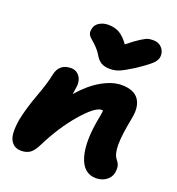

<svg xmlns="http://www.w3.org/2000/svg" viewBox="-146 -935 979 1063"><g transform="rotate(20 343.0 -403.5)"><path d="M577.1 -816.9Q607.4 -816.9 626.7 -796.4Q646 -775.9 644 -746.1Q642.6 -725.6 623.5 -705.3Q604.5 -685.1 536.1 -639.2Q484.4 -606.9 458.5 -595.9Q432.6 -585 403.8 -585Q371.6 -585 351.8 -596.7Q332 -608.4 317.9 -632.8Q306.2 -652.8 291.3 -668.9Q276.4 -685.1 265.6 -693.8Q254.9 -702.6 245.6 -711.7Q236.3 -720.7 232.9 -731.9Q229.5 -743.2 232.9 -758.8Q237.3 -783.2 260 -797.6Q282.7 -812 313 -812Q351.1 -812 378.7 -796.4Q406.2 -780.8 435.1 -741.2Q479 -776.9 507.1 -794.2Q535.2 -811.5 546.9 -814.2Q558.6 -816.9 577.1 -816.9ZM537.1 9.8Q462.4 9.8 436.8 -78.1Q411.1 -166 441.9 -318.8Q446.8 -342.3 446.8 -356Q444.8 -356.9 439.9 -356.9Q400.4 -356.9 324.5 -269Q248.5 -181.2 188 -59.1Q168.5 -20 148.2 -5.6Q127.9 8.8 96.2 8.8Q63 8.8 44.2 -12Q25.4 -32.7 22.9 -68.1Q20.5 -103.5 28.8 -150.9Q43 -221.2 75.2 -308.1Q107.4 -395 117.2 -446.8Q131.8 -516.1 201.2 -516.1Q234.9 -516.1 253.7 -487.8Q272.5 -459.5 262.2 -412.1Q260.7 -396.5 257.8 -383.8Q317.4 -452.6 380.1 -488.3Q442.9 -523.9 496.1 -523.9Q569.3 -523.9 597.9 -482.9Q626.5 -441.9 611.8 -370.1Q590.8 -263.2 590.8 -207.8Q590.8 -152.3 610.8 -127Q624 -110.8 627.9 -96.2Q631.8 -81.5 627.9 -55.2Q622.1 -26.4 596.9 -8.3Q571.8 9.8 537.1 9.8Z"/></g></svg>

Font: Shantell Sans Normal
Style: Italic
Weight: 800
Italic angle: -11.31°
Designer: Stephen Nixon, Anya Danilova, Shantell Martin
Foundry: Arrow Type
Version: Version 1.006;[559af2be0]